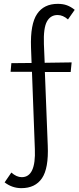

<svg xmlns="http://www.w3.org/2000/svg" viewBox="-20 -731 412 997"><path d="M4 216 39 165Q66 189 93 189Q167 189 161 43L146 -358H35L39 -403L144 -404L141 -485Q137 -606 172.5 -658.5Q208 -711 280 -711Q307 -711 327.5 -703.5Q348 -696 368 -680L333 -630Q307 -653 279 -653Q242 -653 223.5 -619Q205 -585 208 -502L212 -405L352 -407L347 -357H213L228 25Q233 143 198 194.5Q163 246 91 246Q43 246 4 216Z"/></svg>

Font: LXGW Bright GB
Style: Regular
Weight: 400
Designer: Christian Thalmann (Catharsis Fonts)
Foundry: LXGW / Christian Thalmann (Catharsis Fonts) / Fontworks Inc.
Version: Version 5.510